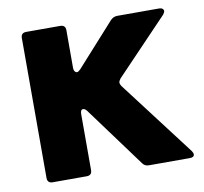

<svg xmlns="http://www.w3.org/2000/svg" viewBox="-68 -640 759 713"><g transform="rotate(-10 312.0 -283.5)"><path d="M75 0Q55 0 55 -20V-547Q55 -567 75 -567H203Q223 -567 223 -547V-405Q223 -397 226.5 -392Q230 -387 235 -387Q240 -387 248 -395L393 -556Q404 -567 418 -567H576Q584 -567 588.5 -563.5Q593 -560 593 -555Q593 -550 587 -542L390 -336Q383 -327 383 -321Q383 -316 388 -308L604 -24Q609 -16 609 -12Q609 0 592 0H438Q422 0 414 -12L247 -239Q240 -248 233 -248Q223 -248 223 -231V-20Q223 0 203 0Z"/></g></svg>

Font: Open Sauce Two Black
Style: Regular
Weight: 900
Designer: Alfredo Marco Pradil
Foundry: Creative Sauce Fz LLC
Version: Version 1.477